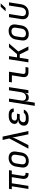

<svg xmlns="http://www.w3.org/2000/svg" viewBox="2198 -3022 1005 5440"><g transform="rotate(-90 2700.0 -302.5)"><path d="M492 5Q416 5 378 -43Q340 -91 353 -170L400 -470H227L153 0H66L141 -470H57L69 -550H598L586 -470H486L438 -164Q431 -123 448.5 -101Q466 -79 501 -79H525L511 5Z M854 10Q756 10 708 -46Q660 -102 676 -200L699 -350Q715 -448 781 -504Q847 -560 945 -560Q1043 -560 1091 -504.5Q1139 -449 1124 -351L1100 -200Q1084 -102 1018 -46Q952 10 854 10ZM867 -70Q926 -70 963 -103Q1000 -136 1010 -200L1033 -350Q1044 -414 1017.5 -447Q991 -480 932 -480Q874 -480 837 -447Q800 -414 789 -350L766 -200Q756 -136 782.5 -103Q809 -70 867 -70Z M1207 0 1497 -541 1453 -730H1549L1707 0H1614L1540 -357Q1533 -392 1529.5 -419Q1526 -446 1523 -461Q1522 -446 1514.5 -419Q1507 -392 1490 -357L1308 0Z M2082 7H2035Q1943 7 1896.5 -36Q1850 -79 1861 -152Q1871 -211 1912.5 -248Q1954 -285 2018 -289V-293Q1960 -297 1931 -328.5Q1902 -360 1910 -413Q1921 -478 1978.5 -517.5Q2036 -557 2124 -557H2174Q2256 -557 2301.5 -519Q2347 -481 2346 -415H2251Q2250 -444 2227 -460.5Q2204 -477 2162 -477H2112Q2068 -477 2038.5 -456.5Q2009 -436 2004 -401Q1998 -366 2020 -345Q2042 -324 2085 -324H2198L2186 -246H2075Q2027 -246 1995.5 -222.5Q1964 -199 1957 -159Q1951 -119 1975.5 -96Q2000 -73 2048 -73H2095Q2142 -73 2174.5 -89Q2207 -105 2218 -130H2313Q2292 -67 2230.5 -30Q2169 7 2082 7Z M2421 180 2537 -550H2627L2572 -200Q2562 -138 2586.5 -103Q2611 -68 2666 -68Q2722 -68 2759 -103Q2796 -138 2806 -200L2861 -550H2951L2864 0H2776L2793 -105H2790Q2778 -52 2746 -21Q2714 10 2652 10Q2590 10 2571 -21Q2552 -52 2557 -105H2555L2537 20L2511 180Z M3371 0Q3298 0 3261.5 -42.5Q3225 -85 3236 -155L3285 -468H3085L3098 -550H3388L3326 -155Q3320 -121 3336 -101.5Q3352 -82 3384 -82H3519L3506 0Z M3653 0 3740 -550H3830L3794 -323H3886L4082 -550H4187L3961 -285L4103 0H4000L3879 -245H3782L3743 0Z M4454 10Q4356 10 4308 -46Q4260 -102 4276 -200L4299 -350Q4315 -448 4381 -504Q4447 -560 4545 -560Q4643 -560 4691 -504.5Q4739 -449 4724 -351L4700 -200Q4684 -102 4618 -46Q4552 10 4454 10ZM4467 -70Q4526 -70 4563 -103Q4600 -136 4610 -200L4633 -350Q4644 -414 4617.5 -447Q4591 -480 4532 -480Q4474 -480 4437 -447Q4400 -414 4389 -350L4366 -200Q4356 -136 4382.5 -103Q4409 -70 4467 -70Z M5053 10Q4958 10 4910.5 -46.5Q4863 -103 4878 -200L4933 -550H5023L4968 -200Q4958 -138 4984.5 -103.5Q5011 -69 5066 -69Q5122 -69 5160 -103.5Q5198 -138 5208 -200L5263 -550H5353L5298 -200Q5288 -136 5254 -88.5Q5220 -41 5168.5 -15.5Q5117 10 5053 10ZM5100 -645 5228 -785H5325L5192 -645Z"/></g></svg>

Font: NKDuy Mono
Style: Italic
Weight: 400
Italic angle: -9°
Monospace: yes
Designer: NKDuy
Foundry: NKDuy
Version: Version 2.251; ttfautohint (v1.8.4.7-5d5b)